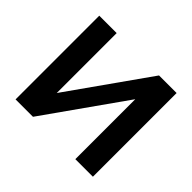

<svg xmlns="http://www.w3.org/2000/svg" viewBox="-122 -656 811 811"><g transform="rotate(45 283.5 -250.0)"><path d="M53 0H157L410 -358V0H515V-500H410L157 -142V-500H53Z"/></g></svg>

Font: LT Wave Text Medium
Style: Regular
Weight: 500
Designer: Daniel Lyons
Version: Version 2.5 (Glyphs App)